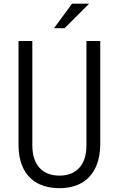

<svg xmlns="http://www.w3.org/2000/svg" viewBox="-20 -1006 642 1038"><path d="M80.1 -225.1V-784.2H154.8V-221.7Q154.8 -141.6 193.4 -99.1Q231.9 -56.6 301.8 -56.6Q370.6 -56.6 408.9 -99.1Q447.3 -141.6 447.3 -221.7V-784.2H522V-230.5Q522 -152.3 495.6 -98.1Q469.2 -43.9 419.9 -16.4Q370.6 11.2 301.8 11.2Q232.4 11.2 182.6 -15.6Q132.8 -42.5 106.4 -95.5Q80.1 -148.4 80.1 -225.1ZM369.6 -986.3H461.9L329.1 -853.5H272Z"/></svg>

Font: Decalotype Light
Style: Regular
Weight: 300
Designer: Alfredo Marco Pradil
Foundry: Alfredo Marco Pradil
Version: Version 1.0